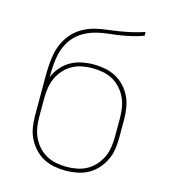

<svg xmlns="http://www.w3.org/2000/svg" viewBox="-110 -824 821 922"><g transform="rotate(15 300.0 -363.5)"><path d="M300 8Q271 8 242.5 2.5Q214 -3 189 -16.5Q164 -30 144.5 -51.5Q125 -73 112.5 -98.5Q100 -124 95.5 -152.5Q91 -181 91 -210V-302Q91 -325 91 -348.5Q91 -372 91 -395Q91 -426 92.5 -456.5Q94 -487 100 -517.5Q106 -548 119.5 -576Q133 -604 154 -626.5Q175 -649 202 -664Q229 -679 259 -686.5Q289 -694 319.5 -697.5Q350 -701 380.5 -706Q411 -711 441 -718Q471 -725 500 -735V-716Q473 -706 445.5 -699.5Q418 -693 389.5 -688.5Q361 -684 332.5 -681Q304 -678 276.5 -671.5Q249 -665 223 -652.5Q197 -640 176 -620.5Q155 -601 141.5 -575.5Q128 -550 121.5 -522.5Q115 -495 113 -466.5Q111 -438 111 -409Q111 -408 111 -407.5Q111 -407 111 -406Q122 -433 141.5 -456Q161 -479 186.5 -493.5Q212 -508 241.5 -514Q271 -520 300 -520Q329 -520 357.5 -514.5Q386 -509 411 -495.5Q436 -482 456 -460.5Q476 -439 488 -413Q500 -387 504.5 -359Q509 -331 509 -302V-210Q509 -181 504.5 -152.5Q500 -124 487.5 -98.5Q475 -73 455.5 -51.5Q436 -30 411 -16.5Q386 -3 357.5 2.5Q329 8 300 8ZM300 -11Q326 -11 352 -16Q378 -21 400.5 -33.5Q423 -46 440.5 -65.5Q458 -85 469 -108.5Q480 -132 484 -158Q488 -184 488 -210V-302Q488 -328 484 -354Q480 -380 469 -403.5Q458 -427 440.5 -446.5Q423 -466 400.5 -478.5Q378 -491 352 -496Q326 -501 300 -501Q274 -501 248 -496Q222 -491 199.5 -478.5Q177 -466 159.5 -446.5Q142 -427 131 -403.5Q120 -380 116 -354Q112 -328 112 -302V-210Q112 -184 116 -158Q120 -132 131 -108.5Q142 -85 159.5 -65.5Q177 -46 199.5 -33.5Q222 -21 248 -16Q274 -11 300 -11Z"/></g></svg>

Font: Zed Sans Thin Extended
Style: Regular
Weight: 100
Width: 7
Designer: Belleve Invis
Foundry: Belleve Invis
Version: Version 1.0.0; ttfautohint (v1.8.4)